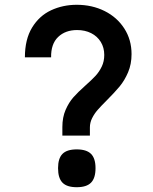

<svg xmlns="http://www.w3.org/2000/svg" viewBox="-20 -780 640 802"><path d="M337 -423Q363.5 -446.5 379 -463.2Q394.5 -480 405 -501.8Q415.5 -523.5 415.5 -550.5Q415.5 -581 401 -604.8Q386.5 -628.5 360.8 -641.5Q335 -654.5 302 -654.5Q253 -654.5 222.8 -625.5Q192.5 -596.5 193.5 -540.5H84Q84 -615.5 114 -664.8Q144 -714 193.2 -737Q242.5 -760 300.5 -760Q364.5 -760 416.8 -734Q469 -708 499.2 -661Q529.5 -614 529.5 -554Q529.5 -512 515 -478Q500.5 -444 479.8 -419Q459 -394 426.5 -361.5Q401.5 -336.5 387.8 -320.8Q374 -305 364.8 -286.5Q355.5 -268 355.5 -247.5V-213.5H240.5V-249.5Q240.5 -290 254 -321Q267.5 -352 286.5 -373.5Q305.5 -395 337 -423ZM222.5 -77.5Q222.5 -118.5 241 -137.2Q259.5 -156 300.5 -156Q341.5 -156 360.2 -137.2Q379 -118.5 379 -77.5Q379 -36 360.2 -17Q341.5 2 300.5 2Q259.5 2 241 -17Q222.5 -36 222.5 -77.5Z"/></svg>

Font: JuliaMono SemiBold
Style: Regular
Weight: 600
Monospace: yes
Designer: cormullion
Foundry: corm
Version: Version 0.055; ttfautohint (v1.8.4)